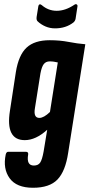

<svg xmlns="http://www.w3.org/2000/svg" viewBox="-20 -690 423 907"><path d="M215 -500Q263 -500 304 -492Q345 -484 383 -481L302 32Q289 119 251.5 158Q214 197 136 197Q58 197 25.5 152Q-7 107 7 40Q10 27 19 27H102Q115 27 113 40Q104 92 140 92Q160 92 169.5 78.5Q179 65 186 26L203 -77Q149 -28 97 -28Q5 -28 27 -167L55 -350Q68 -430 105.5 -465Q143 -500 215 -500ZM166 -133Q187 -133 216 -161L253 -395Q244 -397 235 -398.5Q226 -400 215 -400Q197 -400 187 -387.5Q177 -375 171 -343L145 -179Q137 -133 166 -133ZM240 -556Q216 -556 195 -565Q174 -574 158 -589Q151 -595 153 -610L161 -660Q162 -667 166.5 -669Q171 -671 177 -666Q208 -639 248 -639Q289 -639 332 -668Q338 -672 342.5 -669Q347 -666 346 -660L337 -601Q335 -591 327 -584Q291 -556 240 -556Z"/></svg>

Font: Sofia Sans Extra Condensed ExtraBold
Style: Italic
Weight: 800
Italic angle: -9°
Designer: Botio Nikoltchev, Ani Petrova
Foundry: lettersoup
Version: Version 4.101; ttfautohint (v1.8.4.7-5d5b)